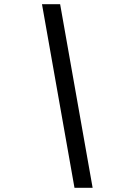

<svg xmlns="http://www.w3.org/2000/svg" viewBox="-20 -730 640 910"><path d="M333 160 179 -710H265L419 160Z"/></svg>

Font: Source Code Pro SemiBold
Style: Italic
Weight: 600
Italic angle: -11°
Monospace: yes
Designer: Paul D. Hunt, Teo Tuominen
Foundry: Adobe Systems Incorporated
Version: Version 1.016;hotconv 1.0.116;makeotfexe 2.5.65601